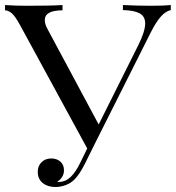

<svg xmlns="http://www.w3.org/2000/svg" viewBox="-22 -728 698 762"><path d="M655.8 -708V-688Q635.7 -683.6 616.9 -662.8Q598.1 -642.1 576.2 -599.1L356.9 -162.6L316.9 -82Q294.4 -36.1 272.9 -15.1Q258.3 -0.5 238 6.8Q217.8 14.2 198.2 14.2Q167 14.2 147.5 -1.7Q127.9 -17.6 127.9 -45.9Q127.9 -69.8 143.1 -84.5Q158.2 -99.1 181.2 -99.1Q203.1 -99.1 217.5 -86.7Q231.9 -74.2 231.9 -51.8Q231.9 -37.1 224.4 -25.4Q216.8 -13.7 205.1 -6.8Q207 -5.9 210.9 -5.9Q237.3 -5.9 257.8 -25.1Q278.3 -44.4 296.9 -83L324.2 -138.7L56.2 -630.9Q37.6 -664.6 24.2 -675.8Q10.7 -687 -2 -687V-708Q36.6 -705.1 85.9 -705.1Q183.1 -705.1 226.1 -708V-687Q155.8 -687 155.8 -648.4Q155.8 -632.8 166 -613.8L369.6 -233.9L526.9 -548.8Q554.2 -604 554.2 -634.8Q554.2 -663.1 532.2 -675Q510.3 -687 465.8 -688V-708Q522.9 -705.1 581.1 -705.1Q626.5 -705.1 655.8 -708Z"/></svg>

Font: Playfair Display SC
Style: Regular
Weight: 400
Designer: Claus Eggers Sørensen
Foundry: Claus Eggers Sørensen
Version: Version 1.004;PS 001.004;hotconv 1.0.70;makeotf.lib2.5.58329